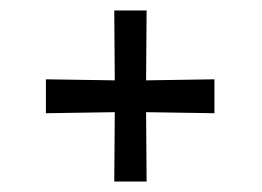

<svg xmlns="http://www.w3.org/2000/svg" viewBox="-20 -538 503 368"><path d="M391 -321 260 -323 261 -190H199L200 -323L68 -321V-386L200 -384L199 -518H261L260 -384L391 -386Z"/></svg>

Font: Biancoenero Regular
Style: Regular
Weight: 400
Designer: Riccardo Lorusso, Umberto Mischi
Foundry: Biancoenero Edizioni
Version: Version 0.000